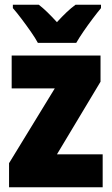

<svg xmlns="http://www.w3.org/2000/svg" viewBox="-20 -786 470 806"><path d="M411 0H18V-101L210 -415H29V-553H402V-443L219 -138H411ZM139 -606Q129 -625 109.5 -653Q90 -681 69.5 -708Q49 -735 34 -752V-766H143Q161 -752 179 -734.5Q197 -717 219 -693Q241 -717 260 -735Q279 -753 297 -766H404V-752Q389 -734 369 -707.5Q349 -681 330.5 -654Q312 -627 300 -606Z"/></svg>

Font: Noto Sans Lao Looped Condensed Black
Style: Regular
Weight: 900
Width: 3
Designer: Mark Frömberg, Ben Mitchell
Foundry: The Fontpad Ltd
Version: Version 1.002; ttfautohint (v1.8.4.7-5d5b)